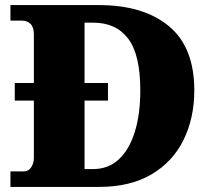

<svg xmlns="http://www.w3.org/2000/svg" viewBox="-20 -734 836 754"><path d="M21 0V-61H74Q92 -61 102.5 -77Q113 -93 113 -115V-339H38V-408H113V-599Q113 -627 100 -640Q87 -653 66 -653H21V-714H369Q543 -714 643 -631.5Q743 -549 743 -379Q743 -270 700.5 -184Q658 -98 574.5 -49Q491 0 369 0ZM345 -70Q406 -70 447 -108.5Q488 -147 509.5 -216.5Q531 -286 531 -379Q531 -519 483.5 -582Q436 -645 346 -645H312V-408H404V-339H312V-70Z"/></svg>

Font: Noto Serif Tamil Black
Style: Italic
Weight: 900
Italic angle: -12°
Designer: Indian Type Foundry, Tom Grace, and the Monotype Design Team
Foundry: Monotype Imaging Inc.
Version: Version 2.003; ttfautohint (v1.8.4.7-5d5b)